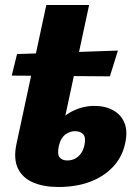

<svg xmlns="http://www.w3.org/2000/svg" viewBox="-20 -731 539 767"><path d="M213 16Q155 16 112.5 -2Q70 -20 51.5 -58.5Q33 -97 46 -157L165 -711H336L215 -148Q208 -114 218.5 -102Q229 -90 248 -90Q266 -90 279.5 -97Q293 -104 303 -117.5Q313 -131 317 -150Q324 -181 313 -194Q302 -207 279 -207Q270 -207 260.5 -204Q251 -201 242 -194.5Q233 -188 226 -176.5Q219 -165 215 -148L193 -218Q209 -241 227.5 -258Q246 -275 267.5 -286Q289 -297 311.5 -302.5Q334 -308 356 -308Q401 -308 433 -290Q465 -272 478 -238Q491 -204 479 -154Q467 -102 430.5 -63.5Q394 -25 339 -4.5Q284 16 213 16ZM419 -426 27 -429 48 -515 451 -529Z"/></svg>

Font: Ysabeau Black
Style: Italic
Weight: 900
Italic angle: -12°
Version: Version 2.000;gftools[0.9.27.dev2+g8671c4b]